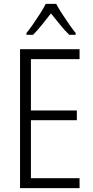

<svg xmlns="http://www.w3.org/2000/svg" viewBox="-20 -1018 480 987"><path d="M389 -51H83V-765H389V-714H139V-450H375V-400H139V-102H389ZM269 -998Q281 -975 299.5 -946.5Q318 -918 337 -891Q356 -864 369 -848V-839H336Q313 -861 289 -891Q265 -921 242 -949Q220 -921 195.5 -890.5Q171 -860 150 -839H116V-848Q132 -868 150.5 -894.5Q169 -921 186.5 -948.5Q204 -976 215 -998Z"/></svg>

Font: Noto Sans Tamil UI Condensed Light
Style: Regular
Weight: 300
Width: 3
Designer: Jelle Bosma - Monotype Design Team
Foundry: Monotype Imaging Inc.
Version: Version 2.004; ttfautohint (v1.8.4.7-5d5b)